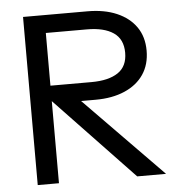

<svg xmlns="http://www.w3.org/2000/svg" viewBox="-51 -753 744 802"><g transform="rotate(-5 321.0 -352.5)"><path d="M75 0V-705H345Q416 -705 468 -682.5Q520 -660 548.5 -619Q577 -578 577 -520Q577 -462 549 -420.5Q521 -379 469 -356.5Q417 -334 347 -334H226V-366H121V-409H336Q408 -409 447.5 -435.5Q487 -462 487 -519Q487 -576 447.5 -603Q408 -630 336 -630H127L164 -668V0ZM492 0 129 -381H240L613 0Z"/></g></svg>

Font: TikTok Sans 24pt
Style: Regular
Weight: 400
Version: Version 4.000